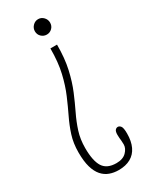

<svg xmlns="http://www.w3.org/2000/svg" viewBox="-189 -614 636 804"><g transform="rotate(-30 129.0 -212.0)"><path d="M168 -438Q168 -371.5 156.5 -320.8Q145 -270 128 -229.5Q111 -189 93.8 -153.5Q76.5 -118 65 -82Q53.5 -46 53.5 -3.5Q53.5 58.5 72 87.5Q90.5 116.5 136 116.5Q167.5 116.5 184.2 99.5Q201 82.5 201 63.5Q201 52.5 200.2 45.5Q199.5 38.5 198.8 32Q198 25.5 198 16.5Q198 0 203.2 -6.2Q208.5 -12.5 216 -12.5Q223.5 -12.5 229.8 -4.5Q236 3.5 236 31Q236 68 223.8 94Q211.5 120 187.8 133.2Q164 146.5 130 146.5Q106.5 146.5 86.5 139.2Q66.5 132 51.5 115Q36.5 98 28.2 69.5Q20 41 20 -1.5Q20 -46 31.8 -82.8Q43.5 -119.5 60.8 -155Q78 -190.5 95.2 -230.8Q112.5 -271 124.2 -321.2Q136 -371.5 136 -438ZM152.5 -570Q167.5 -570 178.2 -558.8Q189 -547.5 189 -532.5Q189 -516.5 178.2 -506Q167.5 -495.5 152.5 -495.5Q137.5 -495.5 126.5 -506Q115.5 -516.5 115.5 -532.5Q115.5 -547.5 126.5 -558.8Q137.5 -570 152.5 -570Z"/></g></svg>

Font: Imbue Thin 10pt Thin
Style: Regular
Weight: 250
Version: Version 1.102